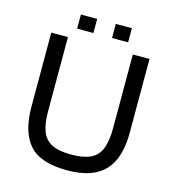

<svg xmlns="http://www.w3.org/2000/svg" viewBox="-112 -844 857 946"><g transform="rotate(15 316.5 -371.5)"><path d="M482 -627H567V-250Q567 -165 541 -107.5Q515 -50 459.5 -21Q404 8 315 8Q179 8 122.5 -56.5Q66 -121 66 -250V-627H151V-250Q151 -186 166 -147Q181 -108 216.5 -90Q252 -72 315 -72Q378 -72 414.5 -89.5Q451 -107 466.5 -146.5Q482 -186 482 -250ZM444 -679H362V-751H444ZM267 -679H184V-751H267Z"/></g></svg>

Font: Blinker
Style: Regular
Weight: 400
Designer: Juergen Huber
Foundry: supertype
Version: 1.017